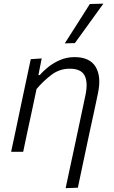

<svg xmlns="http://www.w3.org/2000/svg" viewBox="-20 -812 610 1027"><path d="M331 194.5Q342 144 355.5 80Q369 16 384.5 -55Q397.5 -116 410.8 -178.8Q424 -241.5 437 -302.5Q451.5 -370.5 432.8 -407.5Q414 -444.5 353 -444.5Q299.5 -444.5 257 -413Q214.5 -381.5 175.5 -336L150.5 -218Q137.5 -158 126.5 -106.8Q115.5 -55.5 104 0H39.5Q51.5 -56 62.5 -107.5Q73.5 -159 86 -219.5L96.5 -269.5Q106.5 -316.5 118.8 -374.5Q131 -432.5 144.5 -495.5L203 -499.5L185.5 -410.5H193Q210 -431 237.8 -453.2Q265.5 -475.5 301.5 -491Q337.5 -506.5 379 -506.5Q459.5 -506.5 491.2 -455Q523 -403.5 504 -313Q493 -261 483.8 -217.5Q474.5 -174 467 -140.5L449 -56.5Q435.5 7 422.5 68.5Q409.5 130 396.5 192ZM326.5 -580Q361 -633.5 394.2 -686Q427.5 -738.5 460.5 -790.5L533 -792.5Q494.5 -739 456.5 -686.5Q418.5 -634 380.5 -581.5Z"/></svg>

Font: Commissioner Light
Style: Italic
Weight: 300
Italic angle: -12°
Designer: Kostas Bartsokas
Foundry: Kostas Bartsokas
Version: Version 1.000; ttfautohint (v1.8.3)